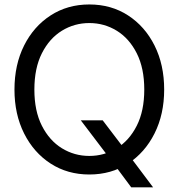

<svg xmlns="http://www.w3.org/2000/svg" viewBox="-20 -759 789 848"><path d="M336.9 -227.5H433.6L514.6 -121.1L535.2 -92.8L656.2 68.4H559.6L480.5 -38.1L460 -65.4ZM374.5 11.7Q278.3 11.7 203.6 -36.6Q128.9 -85 86.4 -169.7Q43.9 -254.4 43.9 -363.3Q43.9 -473.1 86.4 -557.9Q128.9 -642.6 203.6 -690.9Q278.3 -739.3 374.5 -739.3Q471.2 -739.3 545.7 -690.9Q620.1 -642.6 662.6 -557.9Q705.1 -473.1 705.1 -363.3Q705.1 -254.4 662.6 -169.7Q620.1 -85 545.7 -36.6Q471.2 11.7 374.5 11.7ZM374.5 -70.3Q440.4 -70.3 495.6 -104.2Q550.8 -138.2 584 -203.6Q617.2 -269 617.2 -363.3Q617.2 -458 584 -523.7Q550.8 -589.4 495.6 -623.3Q440.4 -657.2 374.5 -657.2Q308.6 -657.2 253.4 -623.3Q198.2 -589.4 165 -523.7Q131.8 -458 131.8 -363.3Q131.8 -269 165 -203.6Q198.2 -138.2 253.4 -104.2Q308.6 -70.3 374.5 -70.3Z"/></svg>

Font: Inter Khmer Looped
Style: Regular
Weight: 400
Designer: Rasmus Andersson, Sovichet Tep
Foundry: Anagata Design
Version: Version 1.000